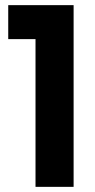

<svg xmlns="http://www.w3.org/2000/svg" viewBox="-20 -726 370 746"><path d="M266 0H118V-574H12V-706H266Z"/></svg>

Font: Ulagadi Sans SemiBold
Style: Regular
Weight: 600
Designer: Ninad Kale (Devanagari), Jonny Pinhorn (Latin)
Foundry: Indian Type Foundry
Version: Version 3.01;March 29, 2020;FontCreator 12.0.0.2522 64-bit; 